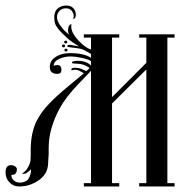

<svg xmlns="http://www.w3.org/2000/svg" viewBox="-20 -674 670 694"><path d="M218 -517Q212 -517 212 -522Q212 -527 218 -527Q223 -527 223 -522Q223 -517 218 -517ZM210 -503Q204 -503 204 -508Q204 -513 210 -513Q215 -513 215 -508Q215 -503 210 -503ZM218 -488Q213 -488 213 -493Q213 -498 218 -498Q224 -498 224 -493Q224 -488 218 -488ZM220 -654Q236 -654 245 -644.5Q254 -635 254 -620Q254 -609 246 -605Q244 -604 245 -607Q245 -608 245.5 -609Q246 -610 246.5 -612.5Q247 -615 246.5 -617Q246 -619 245.5 -622.5Q245 -626 243 -629Q236 -644 218 -644Q205 -644 195.5 -635Q186 -626 186 -612Q186 -599 197 -583Q208 -567 219 -558L230 -548Q226 -554 226 -566Q226 -574 229 -579.5Q232 -585 235 -586L238 -587Q237 -581 238 -572Q241 -551 265 -526Q289 -501 309 -495V-538H283V-550H411V-538H385V-323L509 -447V-538H483V-550H611V-538H585V-12H611V0H483V-12H509V-423L385 -300V-12H411V0H283V-12H309V-418L263 -370Q217 -322 195 -281Q156 -208 156 -140V-118Q156 -113 155 -102.5Q154 -92 154 -86Q154 -47 121.5 -23.5Q89 0 49 0Q28 0 14 -15Q0 -30 0 -51Q0 -77 20 -77Q28 -77 34.5 -72.5Q41 -68 41 -63Q41 -42 24 -42H21Q21 -29 30 -21.5Q39 -14 52 -14Q64 -14 75 -20Q82 -24 86.5 -34.5Q91 -45 92 -54V-62Q85 -55 78 -50Q74 -47 69 -46Q64 -45 62 -46H59Q79 -58 88 -84Q91 -91 91 -113V-131Q91 -193 112 -236Q128 -268 156.5 -298Q185 -328 229 -364Q273 -400 283 -409Q282 -410 275 -414Q268 -418 267 -418Q259 -422 251 -422Q248 -422 244.5 -421Q241 -420 240 -420Q238 -420 238 -424Q238 -429 252 -429Q257 -429 269 -427L292 -417Q295 -420 298.5 -423Q302 -426 304 -428Q292 -437 278 -441Q272 -443 261.5 -443.5Q251 -444 245.5 -444.5Q240 -445 240 -448Q240 -454 262 -454Q292 -454 309 -437V-453Q299 -460 274.5 -465Q250 -470 236 -470Q213 -470 193.5 -461Q174 -452 174 -436Q180 -439 187 -439Q202 -439 202 -421Q202 -407 187 -407Q160 -407 160 -432Q160 -455 181.5 -468.5Q203 -482 232 -482Q284 -482 309 -465V-479Q287 -491 284 -493Q274 -498 258.5 -500Q243 -502 233 -503Q223 -504 223 -507Q223 -512 234 -512L266 -506Q256 -512 241 -522Q226 -532 201.5 -557Q177 -582 177 -600Q177 -602 176.5 -606Q176 -610 176 -611Q176 -630 186 -641Q199 -654 220 -654Z"/></svg>

Font: Pomorsky Unicode
Style: Medium
Weight: 500
Version: 1.1